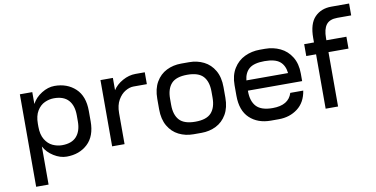

<svg xmlns="http://www.w3.org/2000/svg" viewBox="-82 -945 2680 1370"><g transform="rotate(-10 1258.0 -260.0)"><path d="M544 -278V-202Q544 -95 484.5 -39.5Q425 16 333 16Q286 16 239.5 -13Q193 -42 170 -86V190H80V-480H170V-394Q193 -438 239.5 -467Q286 -496 333 -496Q425 -496 484.5 -440.5Q544 -385 544 -278ZM454 -262Q454 -332 419.5 -371Q385 -410 314 -410Q280 -410 247 -395Q214 -380 192 -344Q170 -308 170 -251V-229Q170 -172 192 -136Q214 -100 247 -85Q280 -70 314 -70Q385 -70 419.5 -109Q454 -148 454 -218Z M985 -480V-394H888Q860 -394 829 -376Q798 -358 776 -320Q754 -282 754 -225V0H664V-480H754V-391Q778 -429 824 -454.5Q870 -480 917 -480Z M1520 -278V-202Q1520 -130 1491.5 -81Q1463 -32 1415 -8Q1367 16 1309 16H1251Q1193 16 1145 -8Q1097 -32 1068.5 -81Q1040 -130 1040 -202V-278Q1040 -350 1068.5 -399Q1097 -448 1145 -472Q1193 -496 1251 -496H1309Q1367 -496 1415 -472Q1463 -448 1491.5 -399Q1520 -350 1520 -278ZM1280 -410Q1199 -410 1164.5 -372Q1130 -334 1130 -262V-218Q1130 -146 1164.5 -108Q1199 -70 1280 -70Q1361 -70 1395.5 -108Q1430 -146 1430 -218V-262Q1430 -334 1395.5 -372Q1361 -410 1280 -410Z M2080 -278V-223H1687V-218Q1687 -146 1722.5 -108Q1758 -70 1840 -70Q1956 -70 1982 -155H2076Q2063 -71 2005.5 -27.5Q1948 16 1869 16H1811Q1717 16 1658.5 -39Q1600 -94 1600 -202V-278Q1600 -349 1630.5 -398.5Q1661 -448 1711.5 -472Q1762 -496 1821 -496H1859Q1918 -496 1968.5 -472Q2019 -448 2049.5 -398.5Q2080 -349 2080 -278ZM1689 -297H1991Q1985 -353 1950.5 -381.5Q1916 -410 1840 -410Q1764 -410 1729.5 -381.5Q1695 -353 1689 -297Z M2301 -496V-480H2446V-394H2301V0H2211V-394H2140V-480H2211V-512Q2211 -616 2257 -663Q2303 -710 2377 -710H2506V-624H2406Q2349 -624 2325 -592Q2301 -560 2301 -496Z"/></g></svg>

Font: Violet Sans
Style: Regular
Weight: 400
Designer: Calvin Waterman
Foundry: Violet Office
Version: Version 1.013